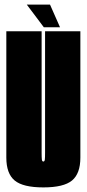

<svg xmlns="http://www.w3.org/2000/svg" viewBox="-20 -811 378 835"><path d="M168.5 4Q80 4 43.8 -26Q7.5 -56 7.5 -125.5V-675H161V-146.5Q161 -126.5 162 -117.5Q163 -108.5 168.5 -108.5Q174 -108.5 175 -117.5Q176 -126.5 176 -146.5V-675H329.5V-125.5Q329.5 -56 293.2 -26Q257 4 168.5 4ZM170.5 -692.5 96.5 -791H197.5L241 -692.5Z"/></svg>

Font: Anybody UltraCondensed ExtraBold
Style: Regular
Weight: 800
Width: 1
Designer: Tyler Finck
Foundry: Etcetera Type Company
Version: Version 1.010; ttfautohint (v1.8.3) -l 8 -r 50 -G 200 -x 14 